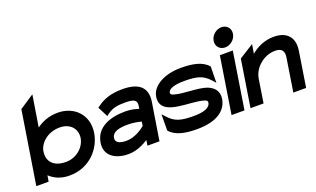

<svg xmlns="http://www.w3.org/2000/svg" viewBox="-73 -1041 2365 1437"><g transform="rotate(-20 1109.5 -322.5)"><path d="M23 0H121L129 -48C164 -15 214 11 285 11C448 11 547 -109 566 -226C588 -367 490 -462 360 -462C291 -462 234 -439 190 -406L230 -656L115 -580ZM162 -226C172 -290 241 -353 336 -353C425 -353 468 -291 458 -226C447 -155 379 -94 295 -94C197 -94 150 -148 162 -226Z M586 -140C571 -47 642 11 756 11C820 11 880 -20 915 -43L908 0H1004L1051 -295C1069 -407 1008 -462 876 -462C781 -462 721 -438 672 -401L660 -393L702 -311L717 -323C759 -353 793 -361 860 -361C934 -361 956 -347 948 -299L945 -280C922 -288 884 -298 840 -298C712 -298 604 -255 586 -140ZM693 -141C700 -185 751 -199 825 -199C868 -199 909 -190 930 -184L925 -151C909 -137 844 -88 776 -88C717 -88 687 -105 693 -141Z M1095 -323C1081 -237 1149 -209 1224 -198C1286 -188 1368 -188 1417 -174C1440 -168 1450 -162 1447 -146C1441 -109 1393 -90 1310 -90C1210 -90 1163 -103 1114 -156L1087 -185L1086 -56C1131 -2 1212 11 1301 11C1469 11 1540 -57 1553 -138C1563 -204 1524 -237 1478 -255C1409 -279 1297 -272 1230 -291C1207 -297 1199 -302 1201 -316C1206 -345 1255 -361 1332 -361C1432 -361 1479 -348 1528 -295L1554 -266L1556 -395C1511 -449 1430 -462 1341 -462C1203 -462 1107 -401 1095 -323Z M1642 -568C1635 -525 1665 -492 1707 -492C1749 -492 1789 -525 1796 -568C1803 -611 1773 -644 1731 -644C1689 -644 1649 -611 1642 -568ZM1578 0H1681L1752 -451H1649Z M1729 0H1833L1862 -186C1870 -234 1897 -272 1930 -298C1959 -322 2000 -341 2049 -341C2101 -341 2119 -313 2112 -267L2070 0H2172L2216 -280C2231 -374 2187 -443 2074 -443C1999 -443 1939 -413 1892 -374L1904 -447L1788 -374Z"/></g></svg>

Font: Charger Sport
Style: BlkExtObl
Weight: 900
Designer: Jasper
Foundry: Cannot Into Space Fonts
Version: Version 1.1